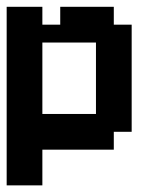

<svg xmlns="http://www.w3.org/2000/svg" viewBox="-20 -449 469 576"><path d="M107.1 -428.6V-375H160.7V-428.6H321.4V-375H375V-53.6H321.4V0H107.1V107.1H0V-428.6ZM107.1 -321.4V-107.1H267.9V-321.4Z"/></svg>

Font: Jersey 10
Style: Regular
Weight: 400
Designer: Sarah Cadigan-Fried
Version: Version 1.000